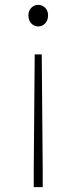

<svg xmlns="http://www.w3.org/2000/svg" viewBox="-20 -560 315 791"><path d="M119 211V141L123 -336H152L156 141V211ZM137 -451Q121 -451 109 -463.5Q97 -476 97 -497Q97 -516 109 -528Q121 -540 137 -540Q154 -540 166 -528Q178 -516 178 -497Q178 -476 166 -463.5Q154 -451 137 -451Z"/></svg>

Font: Noto Sans Korean Thin
Style: Regular
Weight: 250
Designer: Ryoko NISHIZUKA  (kana & ideographs); Paul D. Hunt (Latin, Greek & Cyrillic); Wenlong ZHANG  (bopomofo); Sandoll Communi
Foundry: Adobe Systems Incorporated
Version: Version 1.0001;PS 1;hotconv 1.0.78;makeotf.lib2.5.61930